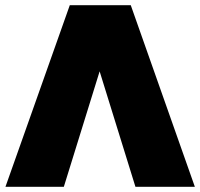

<svg xmlns="http://www.w3.org/2000/svg" viewBox="-20 -720 772 740"><path d="M1 0 249 -700H484L731 0H502L364 -445L226 0Z"/></svg>

Font: Geologica Cursive Black
Style: Regular
Weight: 900
Designer: Sindre Bremnes, Frode Helland
Foundry: Monokrom Skriftforlag AS
Version: Version 1.010;gftools[0.9.28]